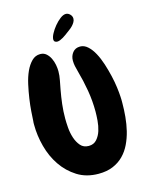

<svg xmlns="http://www.w3.org/2000/svg" viewBox="-137 -1011 862 1114"><g transform="rotate(-15 294.0 -454.5)"><path d="M552.7 -342.8Q552.7 -302.7 548.8 -260.3Q544.9 -217.8 535.2 -177.7Q525.4 -137.7 508.3 -102.1Q491.2 -66.4 464.8 -39.6Q438.5 -12.7 401.4 2.9Q364.3 18.6 314.5 18.6Q241.2 18.6 187 -15.6Q132.8 -49.8 96.7 -103Q60.5 -156.2 43 -222.2Q25.4 -288.1 25.4 -352.5Q25.4 -359.4 25.4 -365.2Q25.4 -371.1 26.4 -376Q27.3 -396.5 29.8 -431.6Q32.2 -466.8 38.1 -506.8Q43.9 -546.9 53.2 -588.9Q62.5 -630.9 77.6 -664.1Q92.8 -697.3 114.3 -718.8Q135.7 -740.2 165 -740.2Q186.5 -740.2 201.2 -727.5Q215.8 -714.8 225.1 -695.8Q234.4 -676.8 238.3 -655.8Q242.2 -634.8 242.2 -617.2Q242.2 -590.8 236.8 -564Q231.4 -537.1 226.6 -510.7Q218.8 -468.8 213.9 -426.8Q209 -384.8 209 -340.8Q209 -318.4 211.4 -286.1Q213.9 -253.9 223.6 -224.1Q233.4 -194.3 251.5 -173.3Q269.5 -152.3 300.8 -152.3Q331.1 -152.3 349.1 -172.9Q367.2 -193.4 376 -221.7Q384.8 -250 387.2 -281.2Q389.6 -312.5 389.6 -335Q389.6 -399.4 378.9 -462.4Q368.2 -525.4 350.6 -587.9Q345.7 -604.5 342.3 -621.1Q338.9 -637.7 338.9 -654.3Q338.9 -681.6 355 -702.1Q371.1 -722.7 400.4 -722.7Q424.8 -722.7 445.8 -703.6Q466.8 -684.6 483.4 -653.8Q500 -623 512.2 -585Q524.4 -546.9 533.2 -509.3Q542 -471.7 546.4 -437.5Q550.8 -403.3 551.8 -381.8Q552.7 -372.1 552.7 -362.8Q552.7 -353.5 552.7 -342.8ZM405.3 -889.6Q405.3 -878.9 399.4 -868.7Q393.6 -858.4 385.3 -849.6Q377 -840.8 367.2 -833.5Q357.4 -826.2 349.6 -820.3Q342.8 -815.4 334.5 -809.1Q326.2 -802.7 316.9 -797.4Q307.6 -792 298.3 -788.1Q289.1 -784.2 280.3 -784.2Q272.5 -784.2 266.6 -788.6Q260.7 -793 260.7 -801.8Q260.7 -816.4 272 -837.4Q283.2 -858.4 299.8 -878.4Q316.4 -898.4 335 -912.6Q353.5 -926.8 369.1 -926.8Q382.8 -926.8 394 -915.5Q405.3 -904.3 405.3 -889.6Z"/></g></svg>

Font: Chewy
Style: Regular
Weight: 400
Designer: Squid
Foundry: Font Diner, Inc DBA Sideshow
Version: Version 1.000